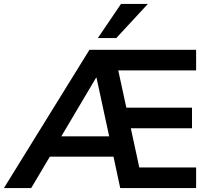

<svg xmlns="http://www.w3.org/2000/svg" viewBox="-53 -959 1076 979"><path d="M-33 0 403 -705H947V-600H508L542 -637L599 -374L550 -410H926V-305H572L606 -342L666 -65L615 -105H947V0H560L517 -201L560 -160H173L223 -197L106 0ZM437 -563 242 -234 232 -264H536L511 -230L439 -563ZM446 -765 564 -939H701L540 -765Z"/></svg>

Font: Nunito Sans 11pt
Style: Bold
Weight: 700
Version: Version 3.101;gftools[0.9.27]